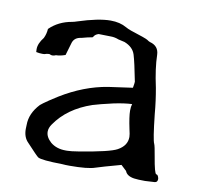

<svg xmlns="http://www.w3.org/2000/svg" viewBox="-63 -572 683 647"><g transform="rotate(10 278.0 -248.0)"><path d="M196.8 -46.9Q209 -46.9 235.8 -51.3Q340.3 -68.4 364.3 -82Q395.5 -99.1 395.5 -128.9Q395.5 -137.2 391.1 -155.3Q382.3 -196.8 382.3 -216.8Q382.3 -230.5 385.3 -239.7Q359.9 -238.8 322.8 -231Q275.4 -220.2 253.9 -213.4Q171.9 -185.5 130.4 -125Q121.1 -111.8 121.1 -99.1Q121.1 -80.6 139.6 -64Q160.2 -46.9 191.9 -46.9ZM472.7 7.8Q448.2 7.8 435.1 5.9Q410.2 2 404.3 -14.2L385.7 -31.7Q319.8 -13.7 300.8 -7.3Q276.4 1.5 213.4 1.5Q198.7 1.5 188.5 0.5Q117.2 -0.5 105 -7.8Q99.6 -11.2 63 -50.8Q46.9 -66.9 46.9 -94.7L47.4 -108.9Q47.4 -148.4 79.6 -182.6Q85.4 -188 108.4 -203.6Q128.9 -216.3 135.7 -221.2Q214.4 -269.5 295.4 -282.7L378.4 -294.4Q381.3 -310.1 381.3 -315.4Q368.7 -380.4 361.1 -405Q353.5 -429.7 323.7 -441.4L302.2 -446.3Q288.6 -451.7 275.9 -451.7L233.4 -452.6Q221.2 -449.2 216.3 -439.5Q215.8 -438 207.8 -436.8Q199.7 -435.5 190.4 -432.9Q181.2 -430.2 172.4 -428.7Q152.8 -424.3 147.9 -405.3L135.7 -363.8Q117.7 -357.4 104 -357.4Q97.7 -354.5 92.3 -354.5Q87.9 -354.5 84 -356.4Q83 -357.4 80.1 -357.4Q78.1 -357.4 75.7 -356.9Q73.2 -356.4 70.6 -356Q67.9 -355.5 66.4 -354.7Q64.9 -354 57.6 -354Q47.9 -354 36.6 -356.4L36.1 -366.2Q36.1 -385.7 53.7 -407.7Q61 -422.9 62 -439.9Q92.3 -469.7 138.2 -477.5Q144.5 -478.5 154.3 -481.9Q223.6 -504.4 265.6 -504.4Q297.4 -504.4 320.3 -491.2Q326.7 -487.3 338.9 -482.9Q392.6 -465.8 398.2 -461.7Q403.8 -457.5 408.2 -456.1Q438.5 -448.2 439.5 -418Q440.4 -372.6 454.6 -307.6Q462.4 -265.1 466.3 -219.2Q475.6 -132.8 481.9 -120.6Q484.9 -114.3 490.7 -79.6Q500.5 -21 506.8 -20.8Q513.2 -20.5 515.6 -6.8Q515.6 4.9 506.3 5.9Q487.3 7.3 472.7 7.8Z"/></g></svg>

Font: Kurland
Style: Regular
Weight: 400
Designer: GGBot
Version: 0.22